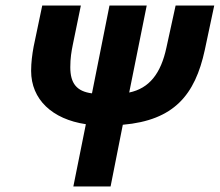

<svg xmlns="http://www.w3.org/2000/svg" viewBox="-20 -671 791 691"><path d="M244 0H378L422 -222C606 -238 682 -329 717 -491L751 -651H612L579 -500C559 -406 517 -353 445 -338L508 -651H374L311 -335C256 -342 233 -371 233 -429C233 -462 237 -485 242 -510L271 -651H132L101 -503C96 -476 92 -446 92 -416C92 -313 168 -242 289 -224Z"/></svg>

Font: Source Sans Pro
Style: Bold Italic
Weight: 700
Italic angle: -11°
Designer: Paul D. Hunt
Foundry: Adobe Systems Incorporated
Version: Version 3.006;hotconv 1.0.111;makeotfexe 2.5.65597